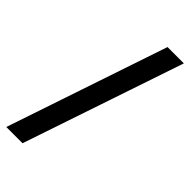

<svg xmlns="http://www.w3.org/2000/svg" viewBox="-253 -760 869 869"><g transform="rotate(45 181.5 -325.0)"><path d="M97.2 61H-6.8L253.4 -710.9H357.9Z"/></g></svg>

Font: Vazirmatn RD
Style: Bold
Weight: 700
Designer: Saber Rastikerdar
Foundry: Saber Rastikerdar
Version: Version 32.102